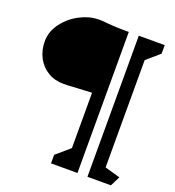

<svg xmlns="http://www.w3.org/2000/svg" viewBox="-180 -937 1211 1330"><g transform="rotate(20 426.0 -271.5)"><path d="M392 -792Q460 -787 494 -787H543V253H348V190L448 104V-304Q412 -303 330 -298Q268 -294 241 -294Q175 -294 124.5 -324.5Q74 -355 46 -408.5Q18 -462 18 -528Q18 -599 64 -661Q110 -723 179.5 -759.5Q249 -796 312 -796V-797Q352 -797 392 -792ZM790 254H617V-786H808V-723L713 -641V150L826 182Z"/></g></svg>

Font: Inknut Antiqua ExtraBold
Style: Regular
Weight: 800
Designer: Claus Eggers Sørensen
Foundry: Claus Eggers Sørensen
Version: Version 1.003; ttfautohint (v1.8.2) -l 8 -r 50 -G 200 -x 14 